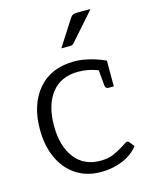

<svg xmlns="http://www.w3.org/2000/svg" viewBox="-111 -791 682 870"><g transform="rotate(-15 230.5 -356.0)"><path d="M431 -67Q403 -32 356.5 -12.5Q310 7 254 7Q189 7 139.5 -25Q90 -57 63 -115.5Q36 -174 36 -251Q36 -368 96.5 -438.5Q157 -509 267 -509Q298 -509 336.5 -499.5Q375 -490 410 -474V-353H386Q372 -353 370 -366L363 -441Q319 -459 271 -459Q189 -459 145.5 -403Q102 -347 102 -251Q102 -155 145 -99Q188 -43 265 -43Q302 -43 328 -54.5Q354 -66 382 -84Q385 -87 399 -95H402Q410 -95 413 -90ZM302 -701Q308 -711 315.5 -715Q323 -719 336 -719H399L287 -592Q282 -585 277 -583Q272 -581 263 -581H225Z"/></g></svg>

Font: Aleo Light
Style: Regular
Weight: 300
Designer: Alessio Laiso
Foundry: Alessio Laiso
Version: Version 2.000